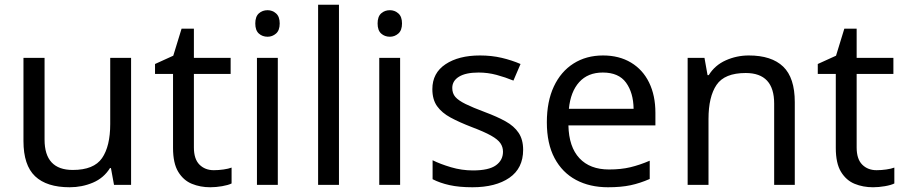

<svg xmlns="http://www.w3.org/2000/svg" viewBox="-20 -780 3815 810"><path d="M533 -536V0H461L448 -71H444Q418 -29 372 -9.5Q326 10 274 10Q177 10 128 -36.5Q79 -83 79 -185V-536H168V-191Q168 -63 287 -63Q376 -63 410.5 -113Q445 -163 445 -257V-536Z M882 -62Q902 -62 923 -65Q944 -68 957 -73V-6Q943 1 917 5.5Q891 10 867 10Q825 10 789.5 -4.5Q754 -19 732 -55Q710 -91 710 -156V-468H634V-510L711 -545L746 -659H798V-536H953V-468H798V-158Q798 -109 821.5 -85.5Q845 -62 882 -62Z M1109 -737Q1129 -737 1144.5 -723.5Q1160 -710 1160 -681Q1160 -652 1144.5 -638.5Q1129 -625 1109 -625Q1087 -625 1072 -638.5Q1057 -652 1057 -681Q1057 -710 1072 -723.5Q1087 -737 1109 -737ZM1152 -536V0H1064V-536Z M1410 0H1322V-760H1410Z M1625 -737Q1645 -737 1660.5 -723.5Q1676 -710 1676 -681Q1676 -652 1660.5 -638.5Q1645 -625 1625 -625Q1603 -625 1588 -638.5Q1573 -652 1573 -681Q1573 -710 1588 -723.5Q1603 -737 1625 -737ZM1668 -536V0H1580V-536Z M2187 -148Q2187 -70 2129 -30Q2071 10 1973 10Q1917 10 1876.5 1Q1836 -8 1805 -24V-104Q1837 -88 1882.5 -74.5Q1928 -61 1975 -61Q2042 -61 2072 -82.5Q2102 -104 2102 -140Q2102 -160 2091 -176Q2080 -192 2051.5 -208Q2023 -224 1970 -244Q1918 -264 1881 -284Q1844 -304 1824 -332Q1804 -360 1804 -404Q1804 -472 1859.5 -509Q1915 -546 2005 -546Q2054 -546 2096.5 -536Q2139 -526 2176 -510L2146 -440Q2112 -454 2075 -464Q2038 -474 1999 -474Q1945 -474 1916.5 -456.5Q1888 -439 1888 -409Q1888 -386 1901 -371Q1914 -356 1944.5 -341Q1975 -326 2026 -307Q2077 -288 2113 -268Q2149 -248 2168 -219.5Q2187 -191 2187 -148Z M2524 -546Q2592 -546 2642 -516Q2692 -486 2718.5 -431.5Q2745 -377 2745 -304V-251H2378Q2380 -160 2424.5 -112.5Q2469 -65 2549 -65Q2600 -65 2639.5 -74.5Q2679 -84 2721 -102V-25Q2680 -7 2640 1.5Q2600 10 2545 10Q2468 10 2410 -21Q2352 -52 2319.5 -113Q2287 -174 2287 -264Q2287 -352 2316.5 -415Q2346 -478 2399.5 -512Q2453 -546 2524 -546ZM2523 -474Q2460 -474 2423.5 -433.5Q2387 -393 2380 -321H2653Q2652 -389 2621 -431.5Q2590 -474 2523 -474Z M3139 -546Q3235 -546 3284 -499Q3333 -452 3333 -349V0H3246V-343Q3246 -472 3126 -472Q3037 -472 3003 -422Q2969 -372 2969 -278V0H2881V-536H2952L2965 -463H2970Q2996 -505 3042 -525.5Q3088 -546 3139 -546Z M3678 -62Q3698 -62 3719 -65Q3740 -68 3753 -73V-6Q3739 1 3713 5.5Q3687 10 3663 10Q3621 10 3585.5 -4.5Q3550 -19 3528 -55Q3506 -91 3506 -156V-468H3430V-510L3507 -545L3542 -659H3594V-536H3749V-468H3594V-158Q3594 -109 3617.5 -85.5Q3641 -62 3678 -62Z"/></svg>

Font: Noto Sans
Style: Regular
Weight: 400
Designer: Monotype Design Team
Foundry: Monotype Imaging Inc.
Version: Version 1.902